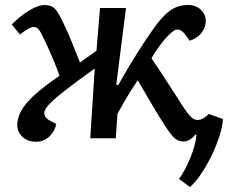

<svg xmlns="http://www.w3.org/2000/svg" viewBox="-20 -553 912 768"><path d="M445 -214 453 -213Q494 -286 530 -342.5Q566 -399 591 -434Q626 -485 658 -509Q690 -533 732 -533Q763 -533 783 -514.5Q803 -496 803 -469Q803 -443 786 -421.5Q769 -400 739 -390L719 -417Q706 -434 691 -435Q676 -436 648 -406Q636 -393 621 -373.5Q606 -354 586 -320Q600 -299 619 -270.5Q638 -242 656.5 -213Q675 -184 689 -163Q721 -111 737.5 -92Q754 -73 770 -73Q781 -73 793.5 -80Q806 -87 815 -97L872 -77Q870 -47 857.5 -8Q845 31 826 70Q807 109 784.5 142.5Q762 176 740 195L696 163Q721 128 741.5 78Q762 28 766 -14L763 -16Q740 13 713 13Q695 13 680 1Q665 -11 638 -53Q614 -90 586 -138Q558 -186 531 -232Q502 -189 482.5 -155.5Q463 -122 450 -98L443 0H341L359 -279Q279 -222 235.5 -187.5Q192 -153 174.5 -133.5Q157 -114 157 -101Q157 -84 175 -73L205 -57Q199 -27 177 -6.5Q155 14 123 14Q91 14 70 -5.5Q49 -25 49 -53Q49 -97 88 -142.5Q127 -188 218 -250Q207 -282 191.5 -318.5Q176 -355 156 -397Q145 -422 136 -433.5Q127 -445 115 -445Q105 -445 93.5 -438.5Q82 -432 60 -415L27 -455Q65 -493 100 -513Q135 -533 158 -533Q183 -533 197.5 -520Q212 -507 233 -462Q252 -423 267.5 -384Q283 -345 300 -303L366 -350L380 -521H484Z"/></svg>

Font: Literata 7pt Medium
Style: Italic
Weight: 500
Italic angle: -2°
Designer: Latin by Veronika Burian and Jose Scaglione. Greek by Irene Vlachou. Cyrillic by Vera Evstafieva
Foundry: TypeTogether
Version: Version 3.002